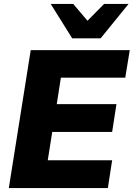

<svg xmlns="http://www.w3.org/2000/svg" viewBox="-20 -961 683 981"><path d="M25 0 137 -705H643L620 -564H291L270 -429H575L553 -287H247L224 -142H553L531 0ZM349 -765 239 -941H354L427 -855L512 -941H637L494 -765Z"/></svg>

Font: Mulish ExtraLight Black
Style: Italic
Weight: 900
Italic angle: -9°
Version: Version 3.603